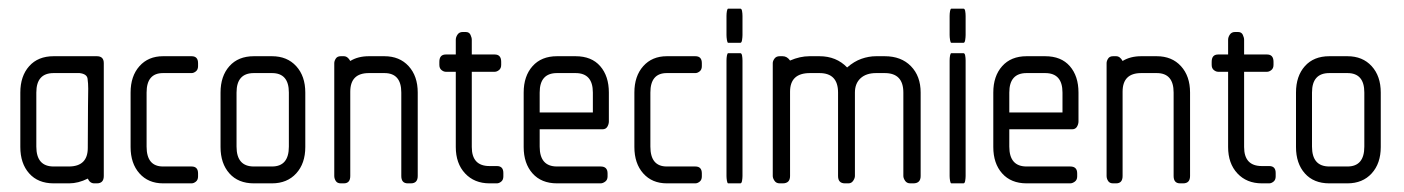

<svg xmlns="http://www.w3.org/2000/svg" viewBox="-20 -424 3247 444"><path d="M204 0H198Q188 0 183 -11Q161 0 140 0H104Q68 0 47.5 -23Q27 -46 27 -84V-210Q27 -248 47.5 -271Q68 -294 104 -294H204Q220 -294 220 -278V-17Q220 0 204 0ZM164 -255Q163 -255 154 -255Q145 -255 134 -255Q123 -255 114 -255Q105 -255 104 -255Q64 -255 64 -210V-85Q64 -39 104 -39H139Q183 -39 183 -82Q183 -148 183.5 -178Q184 -208 184 -219Q184 -231 182.5 -242Q181 -253 164 -255Z M423 0H357Q323 0 302.5 -23Q282 -46 282 -84V-210Q282 -248 302.5 -271Q323 -294 357 -294H423Q438 -294 438 -278V-271Q438 -263 433 -259Q428 -255 423 -255H357Q319 -255 319 -210V-85Q319 -39 357 -39H423Q438 -39 438 -23V-16Q438 -8 433 -4Q428 0 423 0Z M609 0H567Q531 0 510.5 -23Q490 -46 490 -84V-210Q490 -248 510.5 -271Q531 -294 567 -294H609Q644 -294 665 -271Q686 -248 686 -210V-84Q686 -46 665 -23Q644 0 609 0ZM648 -210Q648 -255 609 -255H567Q527 -255 527 -210V-85Q527 -39 567 -39H609Q648 -39 648 -85Z M930 0H923Q908 0 908 -17V-210Q908 -255 869 -255H833Q790 -255 790 -212V-17Q790 0 775 0H768Q760 0 756.5 -5.5Q753 -11 753 -17V-278Q753 -283 756.5 -288.5Q760 -294 768 -294H775Q784 -294 790 -283Q808 -294 833 -294H869Q904 -294 925 -271Q946 -248 946 -210V-17Q946 0 930 0Z M1129 0H1112Q1077 0 1055.5 -23Q1034 -46 1034 -84V-258H1011Q1006 -258 1001 -262Q996 -266 996 -274V-281Q996 -298 1011 -298H1034V-332Q1034 -338 1038 -344Q1042 -350 1050 -350H1057Q1065 -350 1068 -343.5Q1071 -337 1071 -332V-298H1124Q1139 -298 1139 -281V-274Q1139 -266 1134 -262Q1129 -258 1124 -258H1071V-84Q1071 -40 1112 -40H1129Q1144 -40 1144 -24V-16Q1144 -8 1139 -4Q1134 0 1129 0Z M1373 -125H1228V-85Q1228 -39 1268 -39H1369Q1385 -39 1385 -23V-16Q1385 -8 1379.5 -4Q1374 0 1369 0H1268Q1232 0 1211.5 -23Q1191 -46 1191 -84V-210Q1191 -248 1211.5 -271Q1232 -294 1268 -294H1311Q1348 -294 1368 -271Q1388 -248 1388 -210V-143Q1388 -137 1384.5 -131Q1381 -125 1373 -125ZM1351 -210Q1351 -255 1311 -255H1268Q1228 -255 1228 -210V-164H1351Z M1588 0H1522Q1488 0 1467.5 -23Q1447 -46 1447 -84V-210Q1447 -248 1467.5 -271Q1488 -294 1522 -294H1588Q1603 -294 1603 -278V-271Q1603 -263 1598 -259Q1593 -255 1588 -255H1522Q1484 -255 1484 -210V-85Q1484 -39 1522 -39H1588Q1603 -39 1603 -23V-16Q1603 -8 1598 -4Q1593 0 1588 0Z M1692 -325H1664Q1662 -325 1661 -331.5Q1660 -338 1660 -343V-387Q1660 -393 1661 -398.5Q1662 -404 1664 -404H1692Q1695 -404 1696 -398.5Q1697 -393 1697 -387V-343Q1697 -338 1696 -331.5Q1695 -325 1692 -325ZM1692 0H1664Q1662 0 1661 -6Q1660 -12 1660 -17V-284Q1660 -290 1661 -295.5Q1662 -301 1664 -301H1692Q1695 -301 1696 -295.5Q1697 -290 1697 -284V-17Q1697 -12 1696 -6Q1695 0 1692 0Z M2092 0H2085Q2077 0 2073 -6Q2069 -12 2069 -17V-210Q2069 -255 2026 -255H2006Q1983 -255 1970 -243Q1957 -231 1957 -210V-17Q1957 -12 1953 -6Q1949 0 1942 0H1934Q1918 0 1918 -17V-210Q1918 -255 1875 -255H1853Q1807 -255 1807 -212V-17Q1807 0 1790 0H1783Q1775 0 1771 -6Q1767 -12 1767 -17V-278Q1767 -283 1771 -288.5Q1775 -294 1783 -294H1790Q1800 -294 1807 -284Q1830 -294 1852 -294H1875Q1914 -294 1939 -268Q1955 -282 1972 -288Q1989 -294 2006 -294H2026Q2064 -294 2086.5 -271Q2109 -248 2109 -210V-17Q2109 0 2092 0Z M2208 -325H2180Q2178 -325 2177 -331.5Q2176 -338 2176 -343V-387Q2176 -393 2177 -398.5Q2178 -404 2180 -404H2208Q2211 -404 2212 -398.5Q2213 -393 2213 -387V-343Q2213 -338 2212 -331.5Q2211 -325 2208 -325ZM2208 0H2180Q2178 0 2177 -6Q2176 -12 2176 -17V-284Q2176 -290 2177 -295.5Q2178 -301 2180 -301H2208Q2211 -301 2212 -295.5Q2213 -290 2213 -284V-17Q2213 -12 2212 -6Q2211 0 2208 0Z M2459 -125H2314V-85Q2314 -39 2354 -39H2455Q2471 -39 2471 -23V-16Q2471 -8 2465.5 -4Q2460 0 2455 0H2354Q2318 0 2297.5 -23Q2277 -46 2277 -84V-210Q2277 -248 2297.5 -271Q2318 -294 2354 -294H2397Q2434 -294 2454 -271Q2474 -248 2474 -210V-143Q2474 -137 2470.5 -131Q2467 -125 2459 -125ZM2437 -210Q2437 -255 2397 -255H2354Q2314 -255 2314 -210V-164H2437Z M2716 0H2709Q2694 0 2694 -17V-210Q2694 -255 2655 -255H2619Q2576 -255 2576 -212V-17Q2576 0 2561 0H2554Q2546 0 2542.5 -5.5Q2539 -11 2539 -17V-278Q2539 -283 2542.5 -288.5Q2546 -294 2554 -294H2561Q2570 -294 2576 -283Q2594 -294 2619 -294H2655Q2690 -294 2711 -271Q2732 -248 2732 -210V-17Q2732 0 2716 0Z M2915 0H2898Q2863 0 2841.5 -23Q2820 -46 2820 -84V-258H2797Q2792 -258 2787 -262Q2782 -266 2782 -274V-281Q2782 -298 2797 -298H2820V-332Q2820 -338 2824 -344Q2828 -350 2836 -350H2843Q2851 -350 2854 -343.5Q2857 -337 2857 -332V-298H2910Q2925 -298 2925 -281V-274Q2925 -266 2920 -262Q2915 -258 2910 -258H2857V-84Q2857 -40 2898 -40H2915Q2930 -40 2930 -24V-16Q2930 -8 2925 -4Q2920 0 2915 0Z M3096 0H3054Q3018 0 2997.5 -23Q2977 -46 2977 -84V-210Q2977 -248 2997.5 -271Q3018 -294 3054 -294H3096Q3131 -294 3152 -271Q3173 -248 3173 -210V-84Q3173 -46 3152 -23Q3131 0 3096 0ZM3135 -210Q3135 -255 3096 -255H3054Q3014 -255 3014 -210V-85Q3014 -39 3054 -39H3096Q3135 -39 3135 -85Z"/></svg>

Font: Chathura
Style: Bold
Weight: 700
Designer: Appaji Ambarisha Darbha
Foundry: Aditya Fonts
Version: Version 1.001 2016